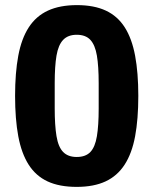

<svg xmlns="http://www.w3.org/2000/svg" viewBox="-20 -719 600 751"><path d="M280 12Q212 12 166 -9.5Q120 -31 92 -75Q64 -119 51.5 -186Q39 -253 39 -344Q39 -434 51.5 -501Q64 -568 92.5 -612Q121 -656 167.5 -677.5Q214 -699 281 -699Q348 -699 394 -677.5Q440 -656 468 -612Q496 -568 508.5 -501Q521 -434 521 -344Q521 -253 508.5 -186Q496 -119 467.5 -75Q439 -31 393 -9.5Q347 12 280 12ZM280 -105Q315 -105 333.5 -124.5Q352 -144 359 -186Q366 -228 366 -294V-393Q366 -460 359 -501.5Q352 -543 333.5 -563Q315 -583 280 -583Q246 -583 227 -563Q208 -543 201 -501.5Q194 -460 194 -394V-295Q194 -229 201 -186.5Q208 -144 227 -124.5Q246 -105 280 -105Z"/></svg>

Font: Archivo SemiCondensed ExtraBold
Style: Regular
Weight: 800
Width: 4
Designer: Hector Gatti
Foundry: Omnibus-Type
Version: Version 2.001